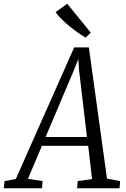

<svg xmlns="http://www.w3.org/2000/svg" viewBox="-80 -1001 672 1021"><path d="M-60 0 -55.5 -38 4 -49 314.5 -749H392.5L489 -51L559 -38L555.5 0H330L333.5 -38L409.5 -49L389 -225.5H143L68.5 -50L146.5 -38L143.5 0ZM162.5 -272.5H382.5L340.5 -627L336.5 -687L315 -632.5ZM375.5 -801Q357.5 -811.5 335.5 -826.8Q313.5 -842 290.8 -860.5Q268 -879 248.2 -898.5Q228.5 -918 215.5 -936.5L277.5 -981L402.5 -827.5Z"/></svg>

Font: Merriweather 24pt SemiCondensed Light
Style: Italic
Weight: 300
Width: 4
Italic angle: -7.8°
Designer: Eben Sorkin
Foundry: Eben Sorkin
Version: Version 2.101